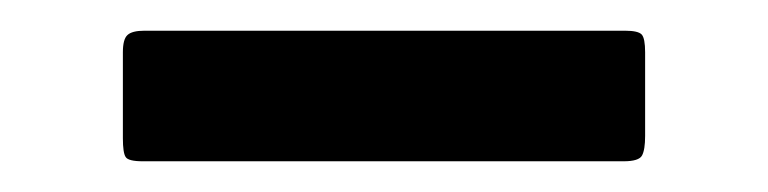

<svg xmlns="http://www.w3.org/2000/svg" viewBox="-20 -450 500 125"><path d="M74 -430H387Q395.5 -430 397.8 -427.5Q400 -425 400 -416V-361.5Q400 -352.5 398 -348.8Q396 -345 386 -345H73Q63.5 -345 61.8 -347.8Q60 -350.5 60 -360V-416Q60 -424.5 63 -427.2Q66 -430 74 -430Z"/></svg>

Font: Besley*
Style: Bold Italic
Weight: 700
Italic angle: -13°
Designer: Owen Earl
Foundry: indestructible type*
Version: Version 2.000; ttfautohint (v1.8.3)